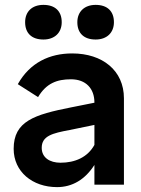

<svg xmlns="http://www.w3.org/2000/svg" viewBox="-20 -757 577 787"><path d="M367 -337V-336L272 -317C120 -287 36 -260 36 -147C36 -53 113 10 214 10C276 10 329 -21 367 -81V0H488V-354C488 -468 400 -538 276 -538C184 -538 103 -501 53 -412L136 -359C170 -416 214 -432 271 -432C332 -432 367 -394 367 -337ZM83 -666C83 -621 110 -595 158 -595C204 -595 233 -623 233 -666C233 -711 206 -737 158 -737C111 -737 83 -709 83 -666ZM151 -151C151 -200 195 -211 265 -224L367 -245V-163C339 -112 287 -90 228 -90C184 -90 151 -111 151 -151ZM297 -666C297 -621 324 -595 372 -595C418 -595 447 -623 447 -666C447 -711 420 -737 372 -737C326 -737 297 -709 297 -666Z"/></svg>

Font: Easer Grotesk Medium
Style: Regular
Weight: 500
Designer: Boardeaser, Bonnie Shaver-Troup, Thomas Jockin
Foundry: Lexend
Version: Version 1.001;Glyphs 3.1.2 (3151)